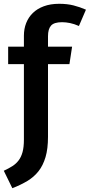

<svg xmlns="http://www.w3.org/2000/svg" viewBox="-32 -775 473 1012"><path d="M-12 125Q14 113 33.5 100.5Q53 88 66.5 70Q80 52 87 26Q94 0 94 -39V-437H11V-529H94V-587Q94 -623 106 -653.5Q118 -684 141 -706.5Q164 -729 199 -742Q234 -755 280 -755Q322 -755 355.5 -746.5Q389 -738 421 -724L384 -638Q359 -649 337 -653.5Q315 -658 295 -658Q253 -658 237 -640Q221 -622 221 -584V-529H348L334 -437H221V-54Q221 9 208 53Q195 97 171 127.5Q147 158 112 179Q77 200 33 217Z"/></svg>

Font: Qnwhxotralxmqkhsjrfbfhwcoqn
Style: Regular
Weight: 500
Designer: Carrois Corporate & Edenspiekermann
Foundry: Carrois Corporate GbR & Edenspiekermann AG
Version: Version 2.001